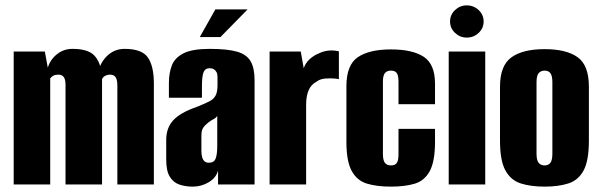

<svg xmlns="http://www.w3.org/2000/svg" viewBox="-20 -687 2237 715"><path d="M31 0V-495H147L158 -435Q167 -465 192 -485Q217 -505 250 -505Q307 -505 330.5 -481Q354 -457 359 -411H345Q350 -450 377.5 -477.5Q405 -505 444 -505Q509 -505 531 -472.5Q553 -440 553 -376V0H417V-369Q417 -390 410.5 -399.5Q404 -409 390 -409Q380 -409 371.5 -404.5Q363 -400 360 -392V0H224V-371Q224 -391 217.5 -400Q211 -409 197 -409Q186 -409 178.5 -405Q171 -401 167 -395V0Z M698 8Q671 8 648.5 0.5Q626 -7 612.5 -28.5Q599 -50 599 -92V-166Q599 -211 625.5 -239.5Q652 -268 713 -289Q743 -301 759.5 -309.5Q776 -318 783 -331.5Q790 -345 790 -370V-400Q790 -411 786.5 -418Q783 -425 776.5 -429Q770 -433 761 -433Q744 -433 738 -418Q732 -403 732 -365V-323H609V-378Q609 -415 620 -443.5Q631 -472 663.5 -488.5Q696 -505 761 -505Q827 -505 863 -494.5Q899 -484 913.5 -458.5Q928 -433 928 -389V0H792V-52Q785 -25 757.5 -8.5Q730 8 698 8ZM758 -81Q777 -81 783 -96.5Q789 -112 789 -143V-256Q786 -249 775.5 -243.5Q765 -238 756 -231Q743 -221 736.5 -211Q730 -201 730 -182V-126Q730 -111 733 -101Q736 -91 742 -86Q748 -81 758 -81ZM724 -549 782 -652H902L801 -549Z M984 0V-495H1100L1111 -433Q1118 -453 1133.5 -467Q1149 -481 1167 -488Q1201 -505 1242 -496V-392Q1241 -393 1226 -394.5Q1211 -396 1191.5 -394.5Q1172 -393 1159 -383Q1138 -372 1129 -350Q1120 -328 1120 -298V0Z M1436 8Q1384 8 1347 -3Q1310 -14 1290 -50Q1270 -86 1270 -159V-366Q1270 -445 1312.5 -474Q1355 -503 1436 -503Q1516 -503 1558 -475.5Q1600 -448 1600 -375V-299H1464V-383Q1464 -406 1457.5 -415Q1451 -424 1436 -424Q1421 -424 1413.5 -415Q1406 -406 1406 -383V-113Q1406 -90 1413.5 -80.5Q1421 -71 1436 -71Q1451 -71 1457.5 -80Q1464 -89 1464 -113V-207H1600V-160Q1600 -86 1580.5 -50Q1561 -14 1524.5 -3Q1488 8 1436 8Z M1651 0V-495H1787V0ZM1718 -547Q1693 -547 1674.5 -564.5Q1656 -582 1656 -607Q1656 -632 1674.5 -649.5Q1693 -667 1718 -667Q1744 -667 1762.5 -649.5Q1781 -632 1781 -607Q1781 -582 1762.5 -564.5Q1744 -547 1718 -547Z M2008 8Q1956 8 1919 -4Q1882 -16 1862 -52.5Q1842 -89 1842 -163V-364Q1842 -443 1884.5 -473.5Q1927 -504 2008 -504Q2089 -504 2131 -474Q2173 -444 2173 -364V-164Q2173 -89 2153.5 -52.5Q2134 -16 2097 -4Q2060 8 2008 8ZM2008 -71Q2022 -71 2029.5 -80.5Q2037 -90 2037 -115V-381Q2037 -404 2030 -414Q2023 -424 2008 -424Q1994 -424 1986 -414.5Q1978 -405 1978 -381V-115Q1978 -90 1986 -80.5Q1994 -71 2008 -71Z"/></svg>

Font: Alumni Sans Thin ExtraBold
Style: Regular
Weight: 800
Version: Version 1.018